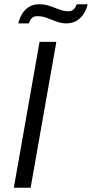

<svg xmlns="http://www.w3.org/2000/svg" viewBox="-20 -883 432 903"><path d="M45 0 166 -686H245L124 0ZM66 -773Q72 -798 84.5 -818.5Q97 -839 117 -851Q137 -863 165 -863Q191 -863 214 -855Q237 -847 258.5 -838.5Q280 -830 302 -830Q318 -830 327 -839.5Q336 -849 341 -863H392Q387 -838 373.5 -817.5Q360 -797 340 -785Q320 -773 292 -773Q268 -773 245 -782Q222 -791 200 -799Q178 -807 156 -807Q139 -807 129.5 -797.5Q120 -788 116 -773Z"/></svg>

Font: Archivo SemiBold Light
Style: Italic
Weight: 300
Italic angle: -10°
Version: Version 2.001